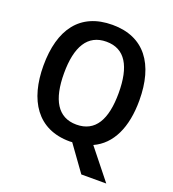

<svg xmlns="http://www.w3.org/2000/svg" viewBox="-157 -845 1026 1136"><g transform="rotate(20 356.0 -277.5)"><path d="M658 -358C658 -587 557 -725 357 -725C153 -725 54 -587 54 -359C54 -143 148 10 353 10C358 10 364 9 369 9L485 170H642L492 -18C602 -68 658 -189 658 -358ZM184 -358C184 -524 238 -619 357 -619C475 -619 528 -525 528 -358C528 -191 475 -97 356 -97C238 -97 184 -192 184 -358Z"/></g></svg>

Font: Noto Sans Ethiopic SemiCondensed SemiBold
Style: Regular
Weight: 600
Width: 4
Designer: Monotype Design Team
Foundry: Monotype Imaging Inc.
Version: Version 2.102